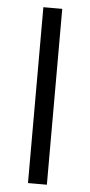

<svg xmlns="http://www.w3.org/2000/svg" viewBox="-53 -759 372 791"><g transform="rotate(5 133.0 -363.5)"><path d="M171.9 -727.3V0H93.8V-727.3Z"/></g></svg>

Font: InterMG
Style: Regular
Weight: 400
Designer: Rasmus Andersson
Foundry: rsms
Version: Version 3.019;December 26, 2023;FontCreator 15.0.0.2955 64-b